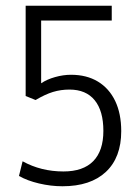

<svg xmlns="http://www.w3.org/2000/svg" viewBox="-20 -647 480 672"><path d="M198.7 4.9Q157.7 4.9 116.5 -4.9Q75.2 -14.6 46.4 -31.2L59.1 -82.5Q123.5 -46.9 202.1 -46.9Q271 -46.9 306.4 -83Q341.8 -119.1 341.8 -189Q341.8 -258.8 311.5 -296.1Q281.2 -333.5 223.1 -333.5Q192.9 -333.5 165.5 -325.2Q138.2 -316.9 104.5 -296.9L69.8 -311V-627H371.1V-575.2H124V-355.5Q144 -369.1 172.6 -377.2Q201.2 -385.3 228.5 -385.3Q283.2 -385.3 322.5 -361.6Q361.8 -337.9 383.1 -293.7Q404.3 -249.5 404.3 -188Q404.3 -95.7 350.6 -45.4Q296.9 4.9 198.7 4.9Z"/></svg>

Font: Anaheim
Style: Regular
Weight: 400
Designer: Vernon Adams
Foundry: Vernon Adams
Version: Version 2.001